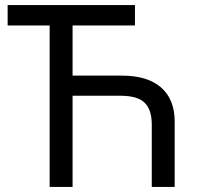

<svg xmlns="http://www.w3.org/2000/svg" viewBox="-20 -734 781 754"><path d="M510 -714V-634H265V-437H459Q559 -437 612.5 -390.5Q666 -344 666 -256V0H576V-245Q576 -303 548 -330.5Q520 -358 453 -358H265V0H175V-634H10V-714Z"/></svg>

Font: Noto Sans
Style: Regular
Weight: 400
Designer: Monotype Design Team
Foundry: Monotype Imaging Inc.
Version: Version 1.902